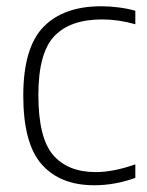

<svg xmlns="http://www.w3.org/2000/svg" viewBox="-20 -568 459 598"><path d="M273.5 9Q167.5 9 110 -56Q52.5 -121 52.5 -270Q52.5 -419 115 -483.8Q177.5 -548.5 295.5 -548.5Q321.5 -548.5 349 -545Q376.5 -541.5 401.5 -534.5V-492.5Q348.5 -507.5 298 -507.5Q198.5 -507.5 149 -455.2Q99.5 -403 99.5 -272Q99.5 -139 145.2 -85.5Q191 -32 278.5 -32Q305 -32 335 -37.8Q365 -43.5 401.5 -56V-14Q338 9 273.5 9Z"/></svg>

Font: Encode Sans XLt
Style: Regular
Weight: 200
Designer: Multiple Designers
Foundry: Impallari Type
Version: Version 3.002; ttfautohint (v1.8.3) -l 8 -r 50 -G 200 -x 14 